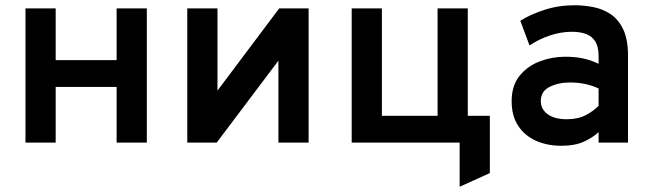

<svg xmlns="http://www.w3.org/2000/svg" viewBox="-20 -543 2504 731"><path d="M77 0V-511H192V-314H424V-511H539V0H424V-212H192V0Z M693 0V-511H808V-198L1043 -511H1155V0H1040V-312L805 0Z M1319 0V-511H1434V-102H1646V-511H1761V0ZM1730 168V0H1671V-102H1845V116Z M2117 12Q2063.5 12 2020.8 -7Q1978 -26 1953 -63.8Q1928 -101.5 1928 -158Q1928 -217 1958 -254.2Q1988 -291.5 2034.8 -309.2Q2081.5 -327 2132 -327Q2171 -327 2201.5 -320.2Q2232 -313.5 2259 -300V-330Q2259 -364 2247 -384.2Q2235 -404.5 2212.2 -413.2Q2189.5 -422 2158 -422Q2115.5 -422 2073.8 -408Q2032 -394 1996 -370L1961 -464Q1998 -487.5 2052 -505.2Q2106 -523 2168 -523Q2202 -523 2237.8 -516.2Q2273.5 -509.5 2303.8 -489.8Q2334 -470 2352.5 -431.8Q2371 -393.5 2371 -331V0H2259V-40Q2238 -20 2203.8 -4Q2169.5 12 2117 12ZM2138 -89Q2180 -89 2209.8 -104.5Q2239.5 -120 2259 -140V-206Q2238 -216.5 2209.8 -222.8Q2181.5 -229 2150 -229Q2106 -229 2072.5 -212.2Q2039 -195.5 2039 -158Q2039 -127.5 2065 -108.2Q2091 -89 2138 -89Z"/></svg>

Font: Overpass Mono
Style: Bold
Weight: 700
Monospace: yes
Designer: Delve Withrington, Dave Bailey
Foundry: Delve Fonts LLC
Version: Version 4.000